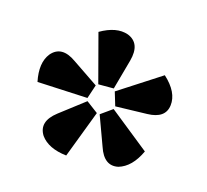

<svg xmlns="http://www.w3.org/2000/svg" viewBox="-58 -781 466 433"><g transform="rotate(15 175.5 -564.5)"><path d="M193.4 -586.9 212.9 -657.2Q224.6 -700.2 192.4 -712.9Q164.1 -722.7 127 -701.2L157.2 -586.9ZM152.3 -583 91.8 -624Q55.7 -649.4 33.2 -623Q14.6 -599.6 23.4 -556.6L141.6 -550.8ZM143.6 -543.9 85 -499Q49.8 -471.7 68.4 -442.4Q85.9 -418 128.9 -413.1L170.9 -523.4ZM177.7 -522.5 203.1 -453.1Q216.8 -412.1 249 -418.9Q279.3 -427.7 297.9 -467.8L205.1 -542ZM207 -548.8 281.2 -550.8Q323.2 -551.8 327.1 -583Q331.1 -614.3 296.9 -645.5L197.3 -581.1Z"/></g></svg>

Font: Yaldevi Colombo
Style: Bold
Weight: 700
Designer: Sol Matas, Denzil Rajitha, Kosala Senevirathne and Pathum Egodawatta
Foundry: Mooniak
Version: Version 1.020 ; ttfautohint (v1.6)